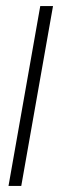

<svg xmlns="http://www.w3.org/2000/svg" viewBox="-20 -612 220 632"><path d="M8 0H50L154.5 -592H112.5Z"/></svg>

Font: Anybody UltraCondensed Thin ExtraLight
Style: Italic
Weight: 250
Italic angle: -10°
Version: Version 1.111